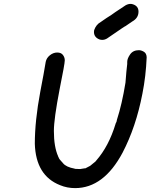

<svg xmlns="http://www.w3.org/2000/svg" viewBox="-20 -947 774 987"><path d="M366 20Q325 20 289 5Q164 -44 159 -208Q159 -326 187 -475Q206 -573 215 -629Q219 -649 236.5 -663Q254 -677 274 -677Q294 -677 303.5 -664.5Q313 -652 313 -637Q313 -619 287 -491Q257 -336 257 -274Q257 -192 279 -143Q279 -140 282 -137Q282 -131 304 -108Q320 -88 364 -80Q364 -79 366.5 -79Q369 -79 378 -78.5Q387 -78 392 -78Q396 -78 417 -82L416 -81Q418 -81 419.5 -82Q421 -83 432 -88.5Q443 -94 443.5 -94.5Q444 -95 471 -117L475 -122Q539 -195 574 -310Q574 -312 577 -317Q580 -322 581 -331Q607 -411 625 -522Q630 -588 634 -618V-629Q634 -646 649 -667.5Q664 -689 694 -689Q706 -689 719.5 -681Q733 -673 734 -653Q730 -555 712 -465Q679 -294 610 -162Q513 20 366 20ZM506 -742Q499 -742 492 -744Q463 -755 463 -783L464 -792Q474 -821 498 -834Q529 -856 552 -870Q556 -874 626 -920Q639 -927 651 -927Q657 -927 663 -925Q692 -916 692 -887Q692 -854 659 -836L624 -812H623Q615 -806 606 -801L530 -749Q518 -742 506 -742Z"/></svg>

Font: Bad Comic
Style: Italic
Weight: 400
Italic angle: -11°
Designer: GGBotNet
Foundry: GGBotNet
Version: 0.95